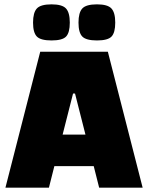

<svg xmlns="http://www.w3.org/2000/svg" viewBox="-20 -863 681 883"><path d="M5 0ZM411 -99H230L205 0H5L165 -625H476L636 0H436ZM373 -244 325 -433H316L268 -244ZM132 -759Q132 -805 149.5 -824Q167 -843 217 -843Q266 -843 283.5 -824Q301 -805 301 -759Q301 -713 284 -695Q267 -677 217 -677Q167 -677 149.5 -695Q132 -713 132 -759ZM341 -759Q341 -805 358.5 -824Q376 -843 426 -843Q475 -843 492.5 -824Q510 -805 510 -759Q510 -713 493 -695Q476 -677 426 -677Q376 -677 358.5 -695Q341 -713 341 -759Z"/></svg>

Font: Changa Black
Style: Regular
Weight: 900
Designer: Eduardo Rodriguez Tunni
Foundry: Eduardo Rodriguez Tunni
Version: Version 2.001; ttfautohint (v1.5.10-5e6f)